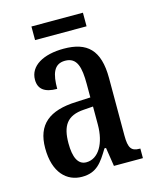

<svg xmlns="http://www.w3.org/2000/svg" viewBox="-105 -749 676 832"><g transform="rotate(-15 232.5 -333.0)"><path d="M116 -615H347V-676H116ZM160 10C226 10 251 -28 285 -84H292L305 0H435V-43H432C395 -43 383 -59 383 -115V-373C383 -500 330 -547 226 -547C134 -547 71 -511 71 -449C71 -407 98 -386 154 -386C154 -452 167 -495 218 -495C272 -495 283 -448 283 -373V-313L218 -310C97 -305 37 -257 37 -151C37 -41 92 10 160 10ZM194 -46C156 -46 140 -84 140 -145C140 -223 165 -264 242 -269L284 -272V-191C284 -107 249 -46 194 -46Z"/></g></svg>

Font: Noto Serif Ethiopic ExtraCondensed Medium
Style: Regular
Weight: 500
Width: 2
Designer: Monotype Design Team
Foundry: Monotype Imaging Inc.
Version: Version 2.102